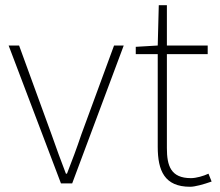

<svg xmlns="http://www.w3.org/2000/svg" viewBox="-20 -701 840 734"><path d="M213 0H256L453 -527H416L291 -187C274 -136 254 -83 236 -37H232C214 -83 195 -136 177 -187L53 -527H13Z M707 13C725 13 758 4 789 -7L777 -37C758 -28 730 -20 710 -20C633 -20 618 -67 618 -135V-494H774V-527H618V-681H587L583 -527L499 -522V-494H583V-140C583 -48 609 13 707 13Z"/></svg>

Font: Harano Aji Gothic ExtraLight
Style: Regular
Weight: 250
Foundry: Masamichi Hosoda
Version: HaranoAjiGothic-ExtraLight version 20230610;ttx 4.39.4